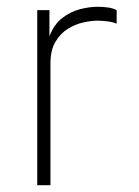

<svg xmlns="http://www.w3.org/2000/svg" viewBox="-20 -547 410 567"><path d="M90 0V-517H126V-440Q139.5 -475 163.8 -493.8Q188 -512.5 216 -519.8Q244 -527 268.5 -527Q284 -527 299.5 -524.8Q315 -522.5 324.5 -517V-477Q314 -482 296.8 -484Q279.5 -486 268.5 -486Q250 -486 226.2 -480.8Q202.5 -475.5 180.2 -461.8Q158 -448 143.5 -423.2Q129 -398.5 129 -360V0Z"/></svg>

Font: Public Sans Thin
Style: Regular
Weight: 100
Designer: The Public Sans project authors (U.S. Web Design System). Libre Franklin designed by Pablo Impallari and Rodrigo Fuenzal
Version: Version 1.008